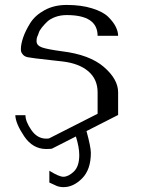

<svg xmlns="http://www.w3.org/2000/svg" viewBox="-20 -603 602 777"><path d="M330.1 -72.3Q347.7 -7.8 347.7 15.6Q347.7 83 312.5 118.7Q277.3 154.3 237.3 154.3Q228.5 154.3 221.2 152.8Q213.9 151.4 209.5 149.4Q205.1 147.5 195.8 143.1Q186.5 138.7 179.7 135.7V87.9Q218.8 112.3 236.3 112.3Q256.8 112.3 278.8 91.3Q300.8 70.3 300.8 24.4Q300.8 -6.8 287.1 -50.8ZM250 -583Q308.6 -583 352.5 -569.3Q396.5 -555.7 417.5 -535.2Q438.5 -514.6 448.2 -495.1Q458 -475.6 458 -458H375Q375 -542 250 -542Q224.6 -542 203.6 -534.2Q182.6 -526.4 170.9 -515.1Q159.2 -503.9 149.4 -491.7Q139.6 -479.5 136.7 -469.7Q133.8 -460 130.9 -455.1Q127.9 -448.2 127.9 -436.5Q127.9 -418.9 149.9 -411.1Q171.9 -403.3 230.5 -395.5Q342.8 -381.8 400.4 -332Q458 -282.2 458 -229.5V-137.7Q453.1 -134.8 348.6 -82Q244.1 -29.3 191.4 -2Q187.5 0 167 0Q112.3 0 77.6 -51.8Q43 -103.5 42 -136.7H83Q83 -111.3 106.9 -76.7Q130.9 -42 167 -42Q175.8 -42 178.7 -43L375 -142.6V-229.5Q375 -282.2 337.4 -314.5Q299.8 -346.7 231.4 -354.5Q214.8 -356.4 187.5 -359.4Q106.4 -368.2 91.3 -371.6Q76.2 -375 69.3 -386.7Q67.4 -389.6 66.4 -391.6Q64.5 -395.5 64.5 -404.3Q64.5 -423.8 73.7 -451.2Q83 -478.5 102.5 -509.8Q122.1 -541 160.6 -562Q199.2 -583 250 -583Z"/></svg>

Font: wanta
Style: Medium
Weight: 500
Version: Version 0.91